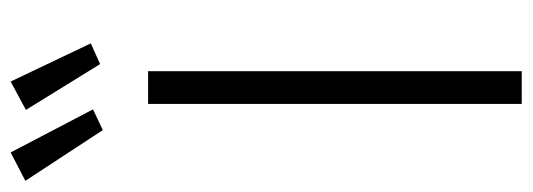

<svg xmlns="http://www.w3.org/2000/svg" viewBox="-362 -644 977 352"><g transform="rotate(-90 126.0 -468.5)"><path d="M171 0H111V-685H171ZM101 -786 63 -768 -30 -910 22 -937ZM222 -790 184 -773 100 -909 152 -937Z"/></g></svg>

Font: Fira Sans Light
Style: Regular
Weight: 300
Designer: bBox Type GmbH & Carrois Corporate GbR & Edenspiekermann AG
Foundry: bBox Type GmbH & Carrois Corporate GbR & Edenspiekermann AG
Version: Version 4.301